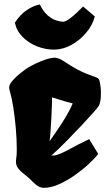

<svg xmlns="http://www.w3.org/2000/svg" viewBox="-20 -853 502 882"><path d="M181.6 9.8Q169.4 9.8 157.2 3.4Q145 -2.9 129.9 -18.6Q125 -23.4 120.4 -28.1Q115.7 -32.7 110.8 -36.6Q100.6 -45.9 92.3 -52.2Q84 -58.6 80.1 -62Q60.1 -80.1 55.9 -93.8Q51.8 -107.4 54.4 -123.5Q57.1 -139.6 57.1 -165Q57.1 -213.4 52.5 -265.4Q47.9 -317.4 41 -360.1Q34.2 -402.8 27.8 -423.8Q22 -443.8 22 -450.2Q22 -464.8 38.1 -483.2Q54.2 -501.5 74.7 -517.6Q95.2 -533.7 107.4 -541.5Q122.1 -550.8 144.8 -561.5Q167.5 -572.3 191.4 -580.1Q215.3 -587.9 232.9 -587.9Q239.7 -587.4 249 -584.5Q258.3 -581.5 271 -573.2Q310.1 -547.4 334.7 -534.2Q359.4 -521 379.4 -513.4Q399.4 -505.9 423.3 -497.1Q430.7 -494.1 434.1 -489.3Q437.5 -484.4 440.9 -461.9Q444.8 -438 443.4 -410.2Q441.9 -382.3 433.6 -366.2Q430.7 -360.8 408.9 -336.2Q387.2 -311.5 354.5 -276.6Q321.8 -241.7 285.4 -204.8Q249 -168 216.3 -138.7H230.5Q255.4 -143.6 298.8 -167.5Q342.3 -191.4 389.6 -213.9L431.2 -146Q416.5 -126.5 388.2 -100.1Q359.9 -73.7 324.2 -48.6Q288.6 -23.4 251.5 -6.8Q214.4 9.8 181.6 9.8ZM207.5 -203.6Q218.8 -220.2 238.5 -248.5Q258.3 -276.9 279.1 -310.8Q299.8 -344.7 314 -377.9Q287.6 -383.8 219.2 -405.8Q219.2 -395.5 218.5 -370.4Q217.8 -345.2 216.1 -313.7Q214.4 -282.2 212.4 -252.9Q210.4 -223.6 208 -205.1Q208 -204.6 207.8 -204.3Q207.5 -204.1 207.5 -203.6ZM230.5 -625Q190.9 -624.5 151.9 -639.4Q112.8 -654.3 84.7 -682.4Q56.6 -710.4 48.3 -748.5Q70.8 -784.7 102.5 -806.2Q134.3 -827.6 163.1 -832.5Q179.2 -798.8 199.7 -781.7Q220.2 -764.6 239.7 -758.8Q259.3 -752.9 272.9 -752.9Q274.9 -752.9 283.2 -756.6Q291.5 -760.3 310.3 -775.1Q329.1 -790 361.8 -823.2L415.5 -777.3Q405.3 -737.8 376.5 -703.4Q347.7 -668.9 309.3 -647.5Q271 -626 230.5 -625Z"/></svg>

Font: Fruktur
Style: Regular
Weight: 400
Designer: Viktoriya Grabowska, Eben Sorkin
Foundry: Viktoriya Grabowska
Version: Version 1.008; ttfautohint (v1.8.4.7-5d5b)